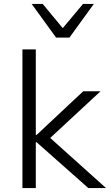

<svg xmlns="http://www.w3.org/2000/svg" viewBox="-20 -956 562 976"><path d="M94 0V-705H162V-270H166L403 -492H491L215 -236L216 -272L519 0H429L166 -233H162V0ZM265 -765 141 -936H197L299 -813L402 -936H457L333 -765Z"/></svg>

Font: Nunito Sans 8pt Light
Style: Regular
Weight: 300
Version: Version 3.101;gftools[0.9.27]